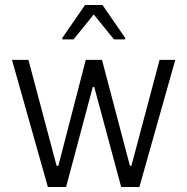

<svg xmlns="http://www.w3.org/2000/svg" viewBox="-20 -750 751 770"><path d="M172 0 28 -510H94L207 -85H214L324 -510H389L501 -85H507L620 -510H683L539 0H466L358 -401H352L245 0ZM230 -592V-598L321 -730H391L482 -598V-592H437L356 -692L275 -592Z"/></svg>

Font: Saira Semi Condensed Light
Style: Regular
Weight: 300
Width: 4
Designer: Hector Gatti with collaboration of the Omnibus-Type team
Foundry: Omnibus-Type
Version: Version 1.001; ttfautohint (v1.8)